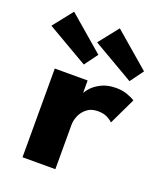

<svg xmlns="http://www.w3.org/2000/svg" viewBox="-175 -754 700 835"><g transform="rotate(20 175.0 -336.0)"><path d="M181 0H29V-410.5H181V-347H178.5Q182.5 -358.5 198 -376.2Q213.5 -394 241.5 -408.2Q269.5 -422.5 310 -422.5Q338.5 -422.5 362.5 -413.8Q386.5 -405 397.5 -397L338.5 -273.5Q331.5 -282 313.8 -291.2Q296 -300.5 269.5 -300.5Q239 -300.5 219.2 -285Q199.5 -269.5 190.2 -247.5Q181 -225.5 181 -206ZM353 -470 163 -580.5 235 -671.5 398 -531.5ZM141.5 -470 -48.5 -580.5 23.5 -671.5 186.5 -531.5Z"/></g></svg>

Font: League Spartan Thin
Style: Bold
Weight: 700
Version: Version 2.002